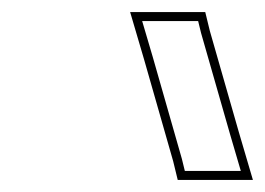

<svg xmlns="http://www.w3.org/2000/svg" viewBox="-20 -775 440 319"><path d="M233.9 -680 216.2 -740H309.2L314.1 -720L362.5 -551L380.1 -491H287.1L282.2 -511ZM219.5 -675.8 267.7 -507.2 275.3 -476H400.2L376.9 -555.2L328.6 -723.8L321 -755H196.2Z"/></svg>

Font: Nordica Plus
Style: NordicaClassicLightOblOl
Weight: 300
Version: Version 1.01